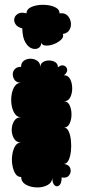

<svg xmlns="http://www.w3.org/2000/svg" viewBox="-20 -782 363 819"><path d="M75 -661Q54 -666 46 -679Q38 -692 41.5 -704.5Q45 -717 58 -724Q71 -731 93 -725Q93 -740 107 -748.5Q121 -757 142 -760Q163 -763 184.5 -760Q206 -757 220 -748.5Q234 -740 234 -725Q255 -728 267 -716.5Q279 -705 282 -687.5Q285 -670 276.5 -655Q268 -640 248 -637Q253 -625 241.5 -613.5Q230 -602 211.5 -594.5Q193 -587 176.5 -587.5Q160 -588 156 -600Q156 -584 144 -577Q132 -570 116 -575.5Q100 -581 88 -601.5Q76 -622 75 -661ZM70 -27Q54 -27 45 -42Q36 -57 32.5 -79Q29 -101 32.5 -123Q36 -145 45 -159.5Q54 -174 70 -174Q50 -174 40 -190.5Q30 -207 30 -228Q30 -249 40 -265.5Q50 -282 70 -282Q53 -282 43 -297Q33 -312 29.5 -334Q26 -356 29.5 -378Q33 -400 43 -414.5Q53 -429 70 -429Q52 -429 43.5 -439.5Q35 -450 34.5 -463.5Q34 -477 43 -487Q52 -497 70 -497Q70 -515 82.5 -523.5Q95 -532 111.5 -531.5Q128 -531 140 -522Q152 -513 152 -495Q152 -510 163 -517Q174 -524 189 -524Q204 -524 215.5 -517Q227 -510 227 -495Q242 -507 253.5 -502Q265 -497 266.5 -485Q268 -473 253 -461Q271 -461 279.5 -444Q288 -427 288 -405Q288 -383 279.5 -366.5Q271 -350 253 -350Q269 -350 277 -333Q285 -316 285 -294Q285 -272 277 -255Q269 -238 253 -238Q265 -238 272.5 -222.5Q280 -207 282.5 -183.5Q285 -160 282.5 -137Q280 -114 272.5 -98.5Q265 -83 253 -83Q275 -79 280 -63.5Q285 -48 275 -34.5Q265 -21 243 -25Q243 0 233 8.5Q223 17 213 8.5Q203 0 203 -25Q203 -4 183.5 7Q164 18 137.5 17.5Q111 17 91 6Q71 -5 70 -27Z"/></svg>

Font: Rubik Bubbles
Style: Regular
Weight: 400
Designer: Hubert and Fischer, NaN
Foundry: Hubert and Fischer, NaN
Version: Version 2.200